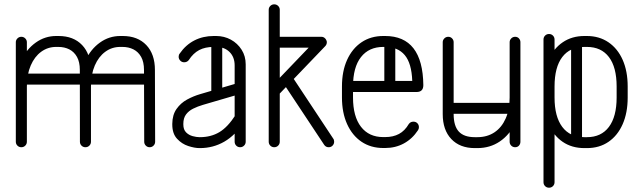

<svg xmlns="http://www.w3.org/2000/svg" viewBox="-20 -679 2961 886"><path d="M104 -25.1Q104 -14.4 96.6 -7Q89.2 0.4 78.5 0.4Q67.8 0.4 60.4 -7Q53 -14.4 53 -25.1V-484.4Q53 -494.1 60.4 -501.7Q67.8 -509.2 78.5 -509.2Q89.2 -509.2 96.6 -501.7Q104 -494.1 104 -484.4ZM373.2 -339.5Q384 -339.5 391.4 -331.9Q398.8 -324.4 398.8 -314Q398.8 -303.2 391.4 -295.9Q384 -288.5 373.2 -288.5H82.5Q71.8 -288.5 64.4 -295.9Q57 -303.2 57 -314Q57 -324.4 64.4 -331.9Q71.8 -339.5 82.5 -339.5ZM399.8 -25.1Q399.8 -14.4 392.4 -7Q385 0.4 374.2 0.4Q363.5 0.4 356.1 -7Q348.8 -14.4 348.8 -25.1V-279.9Q348.8 -347.4 373.9 -399.9Q399 -452.4 441.2 -482.6Q483.4 -512.9 535 -512.9H546.4Q615.2 -512.9 655.1 -471.1Q694.9 -429.2 694.9 -356.1L695.9 -25.1Q695.9 -14.4 688.5 -7Q681.1 0.4 670.4 0.4Q660.2 0.4 652.9 -7Q645.5 -14.4 645.5 -25.1L644.5 -356.1Q644.5 -392.5 631.5 -416.1Q618.5 -439.6 595.9 -451.1Q573.4 -462.5 544.9 -462.5H535Q496.2 -462.5 465.8 -440.1Q435.2 -417.8 417.5 -376.9Q399.8 -336.1 399.8 -279.9ZM669.4 -339.5Q680.1 -339.5 687.5 -331.9Q694.9 -324.4 694.9 -314Q694.9 -303.2 687.5 -295.9Q680.1 -288.5 669.4 -288.5H378.9Q368.5 -288.5 361.1 -295.9Q353.8 -303.2 353.8 -314Q353.8 -324.4 361.1 -331.9Q368.5 -339.5 378.9 -339.5ZM104 -279.9Q104 -269.1 96.6 -261.8Q89.2 -254.4 78.5 -254.4Q67.8 -254.4 60.4 -261.8Q53 -269.1 53 -279.9Q53 -347.4 77.8 -399.9Q102.6 -452.4 145.1 -482.6Q187.6 -512.9 239.2 -512.9H250.2Q319.1 -512.9 358.9 -471.1Q398.8 -429.2 398.8 -356.1L399.8 -25.1Q399.8 -14.4 392.4 -7Q385 0.4 374.2 0.4Q363.5 0.4 356.1 -7Q348.8 -14.4 348.8 -25.1L348.4 -356.1Q348.4 -392.5 335.4 -416.1Q322.4 -439.6 300 -451.1Q277.6 -462.5 248.8 -462.5H239.2Q200.5 -462.5 170 -440.1Q139.5 -417.8 121.8 -376.9Q104 -336.1 104 -279.9Z M1113.8 -25.1Q1113.8 -14.4 1106.2 -7Q1098.6 0.4 1088.2 0.4Q1077.5 0.4 1070.1 -7Q1062.8 -14.4 1062.8 -25.1V-377.1Q1062.8 -415.8 1039.2 -439.1Q1015.6 -462.5 977.2 -462.5H966.2Q926.8 -462.5 899.2 -448Q871.6 -433.5 851 -401.6Q843.1 -391.6 829.9 -391.6Q819.1 -391.6 811.8 -399.3Q804.4 -407 804.4 -417.1Q804.4 -426.1 809.1 -431.6Q836.8 -471.8 876.8 -492.3Q916.8 -512.9 966.2 -512.9H977.2Q1014.6 -512.9 1045.4 -496Q1076.2 -479.1 1095 -449.5Q1113.8 -419.9 1113.8 -382ZM1067.1 -148.6Q1070.8 -153.2 1075.9 -156.1Q1081.1 -159 1088.2 -159Q1098.6 -159 1104.8 -151.6Q1110.9 -144.2 1110.9 -134.1Q1110.9 -129.5 1110.9 -125.9Q1110.9 -122.2 1109 -119Q1066.6 -55 1015.1 -25.3Q963.6 4.4 902.4 4.4Q902.4 4.4 901.6 4.4Q900.8 4.4 900.8 4.4Q878 4.4 848.6 -5.2Q819.1 -14.8 797.1 -38.6Q775 -62.4 775 -104.6Q775 -105 775 -106Q775 -107 775 -107.6Q775.4 -148.9 794.6 -176.2Q813.8 -203.6 843.2 -219.6Q872.8 -235.6 903 -244.4L1081.1 -296.8Q1083.2 -297.1 1084.7 -297.3Q1086.1 -297.5 1088.2 -297.5Q1098 -297.5 1105.9 -290.1Q1113.8 -282.8 1113.8 -272Q1113.8 -264 1108.2 -257.2Q1102.6 -250.4 1094.4 -247.2L916.5 -195.1Q891.9 -187.9 871.3 -177.6Q850.8 -167.4 838.4 -150.8Q826 -134.1 826 -107.6Q826 -107 826 -106Q826 -105 826 -105Q826 -81 838.6 -68.3Q851.2 -55.6 869 -50.8Q886.8 -46 900.8 -46Q900.8 -46 901.6 -46Q902.4 -46 902.4 -46Q953.2 -46 992.1 -69.1Q1030.9 -92.2 1067.1 -148.6ZM1005.5 -244.5Q1005.5 -234.1 998.1 -226.9Q990.8 -219.6 980.6 -219.6Q969.9 -219.6 962.5 -226.9Q955.1 -234.1 955.1 -244.5V-486Q955.1 -496.8 962.5 -503.8Q969.9 -510.9 980.6 -510.9Q990.8 -510.9 998.1 -503.8Q1005.5 -496.8 1005.5 -486Z M1220 -634.1Q1220 -644.2 1227.4 -651.6Q1234.8 -659 1245.5 -659Q1256.2 -659 1263.6 -651.6Q1271 -644.2 1271 -634.1V-25.1Q1271 -14.4 1263.6 -7Q1256.2 0.4 1245.5 0.4Q1234.8 0.4 1227.4 -7Q1220 -14.4 1220 -25.1ZM1245.5 -458.9Q1234.8 -458.9 1227.4 -466.2Q1220 -473.6 1220 -484.4Q1220 -494.1 1227.4 -501.7Q1234.8 -509.2 1245.5 -509.2H1463Q1473.1 -509.2 1480.4 -501.7Q1487.6 -494.1 1487.6 -484.4Q1487.6 -473.6 1477.9 -466.2Q1468.2 -458.9 1457.5 -458.9ZM1445.9 -502.4Q1452.6 -508.5 1459.2 -508.5Q1469.4 -508.5 1478.8 -501.3Q1488.2 -494.1 1488.2 -484.4Q1488.2 -473.2 1480.2 -465.4L1262.4 -238.4Q1255.5 -231.2 1245.5 -231.2Q1234.8 -231.2 1227.9 -238.6Q1221 -246 1221 -256.8Q1221 -268.5 1228.6 -275.8ZM1282.9 -301.9Q1281.4 -305.1 1279.9 -308.8Q1278.5 -312.4 1278.5 -316.4Q1278.5 -326.5 1285.9 -334.2Q1293.2 -341.9 1304 -341.9Q1317.2 -341.9 1324.8 -330.9L1517.6 -39.6Q1519.8 -37 1520.9 -33.1Q1522 -29.1 1522 -25.1Q1522 -15 1514.9 -7.3Q1507.9 0.4 1496.5 0.4Q1483.9 0.4 1476.4 -10Z M1583.5 -254.4Q1572.8 -254.4 1566 -261.8Q1559.2 -269.1 1559.2 -279.9Q1559.2 -290.6 1566 -298Q1572.8 -305.4 1583.5 -305.4H1882.4Q1879.5 -387 1847.7 -424.8Q1815.9 -462.5 1757.1 -462.5H1748.8Q1682.5 -462.5 1645.8 -415.6Q1609 -368.8 1609 -279.9V-229.2Q1609 -141.4 1645.8 -93.9Q1682.5 -46.4 1748.8 -46.4H1757.1Q1794.2 -46.4 1821.2 -60.9Q1848.2 -75.4 1866.5 -106.9Q1874.4 -117.6 1887.6 -117.6Q1899 -117.6 1906.1 -110.2Q1913.1 -102.9 1913.1 -92.1Q1913.1 -83.9 1908.8 -78Q1882.9 -38.5 1843.9 -17.2Q1805 4 1757.1 4H1748.8Q1691.1 4 1648.2 -24.9Q1605.4 -53.9 1581.7 -106.5Q1558 -159.1 1558 -229.2V-279.9Q1558 -350.4 1581.7 -402.7Q1605.4 -455 1648.2 -483.9Q1691.1 -512.9 1748.8 -512.9H1757.1Q1843.9 -512.9 1888.1 -456Q1932.2 -399.1 1933.5 -286.1Q1933.5 -254.4 1902 -254.4ZM1804.1 -298.9Q1804.1 -288.5 1796.4 -281.4Q1788.8 -274.4 1779 -274.4Q1768.2 -274.4 1760.9 -281.4Q1753.5 -288.5 1753.5 -298.9V-475Q1753.5 -485.1 1760.9 -492.8Q1768.2 -500.5 1779 -500.5Q1788.8 -500.5 1796.4 -492.8Q1804.1 -485.1 1804.1 -475Z M2381.5 -25.1Q2381.5 -14.4 2374.8 -7Q2368 0.4 2357.2 0.4Q2346.5 0.4 2339.1 -7Q2331.8 -14.4 2331.8 -25.1V-484.4Q2331.8 -494.1 2339.1 -501.7Q2346.5 -509.2 2357.2 -509.2Q2368 -509.2 2374.8 -501.7Q2381.5 -494.1 2381.5 -484.4ZM2331.8 -228.9Q2331.8 -239.6 2339.1 -247Q2346.5 -254.4 2357.2 -254.4Q2368 -254.4 2374.8 -247Q2381.5 -239.6 2381.5 -228.9Q2381.5 -161.8 2356.2 -108.9Q2330.9 -56.1 2286 -25.9Q2241.1 4.4 2182.5 4.4H2171.1Q2102.2 4.4 2062.6 -37.4Q2023 -79.2 2023 -152.4V-484.4Q2023 -494.1 2030.4 -501.7Q2037.8 -509.2 2048.5 -509.2Q2059.2 -509.2 2066.3 -501.7Q2073.4 -494.1 2073.4 -484.4V-152.4Q2073.4 -98 2097.1 -72Q2120.9 -46 2171.1 -46H2182.5Q2228.2 -46 2261.8 -68.4Q2295.2 -90.8 2313.5 -132.2Q2331.8 -173.6 2331.8 -228.9ZM2048.5 -154Q2037.8 -154 2030.4 -161.6Q2023 -169.1 2023 -178.9Q2023 -189.6 2030.4 -197Q2037.8 -204.4 2048.5 -204.4H2352.6Q2363.4 -204.4 2370.8 -197Q2378.1 -189.6 2378.1 -178.9Q2378.1 -169.1 2370.8 -161.6Q2363.4 -154 2352.6 -154Z M2876.5 -279.9V-228.9Q2876.5 -158.8 2853.4 -106.1Q2830.2 -53.5 2788.1 -24.6Q2745.9 4.4 2688.2 4.4H2676.9Q2618.6 4.4 2576.4 -24.6Q2534.2 -53.5 2511.1 -106.1Q2488 -158.8 2488 -228.9V-279.9Q2488 -350.4 2511.1 -402.7Q2534.2 -455 2576.8 -483.9Q2619.2 -512.9 2676.9 -512.9H2688.2Q2745.2 -512.9 2787.8 -483.9Q2830.2 -455 2853.4 -402.7Q2876.5 -350.4 2876.5 -279.9ZM2825.5 -279.9Q2825.5 -368.8 2790 -415.6Q2754.5 -462.5 2688.2 -462.5H2676.9Q2610 -462.5 2574.5 -415.6Q2539 -368.8 2539 -279.9V-228.9Q2539 -141 2574.5 -93.5Q2610 -46 2676.9 -46H2688.2Q2754.5 -46 2790 -93.5Q2825.5 -141 2825.5 -228.9ZM2539 161.8Q2539 172.5 2531.6 179.9Q2524.2 187.2 2513.5 187.2Q2502.8 187.2 2495.4 179.9Q2488 172.5 2488 161.8V-496.6Q2488 -507.4 2495.4 -514.8Q2502.8 -522.1 2513.5 -522.1Q2524.2 -522.1 2531.6 -514.8Q2539 -507.4 2539 -496.6ZM2665.8 -29.8Q2665.8 -19.4 2658.2 -12Q2650.6 -4.6 2640.9 -4.6Q2630.1 -4.6 2622.8 -12Q2615.4 -19.4 2615.4 -29.8V-478.4Q2615.4 -489.1 2622.8 -496.5Q2630.1 -503.9 2640.9 -503.9Q2650.6 -503.9 2658.2 -496.5Q2665.8 -489.1 2665.8 -478.4Z"/></svg>

Font: Libertine-Super Thin
Style: Regular
Weight: 100
Designer: Bastien Sozeau
Foundry: NBR — Bastien Sozeau
Version: Version 2.003;gftools[0.9.33]